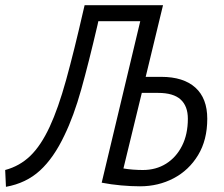

<svg xmlns="http://www.w3.org/2000/svg" viewBox="-62 -713 866 742"><path d="M-39 9 -42 -56Q14 -71 55 -110.5Q96 -150 130 -223Q163 -294 193.5 -404Q224 -514 261 -676L265 -693H568L501 -416H561Q647 -416 693 -374.5Q739 -333 739 -254Q739 -172 703.5 -113.5Q668 -55 609 -24Q550 7 479 7Q445 7 406 3.5Q367 0 331 -7L480 -631H318L315 -617Q281 -471 252 -367.5Q223 -264 187 -190Q146 -103 92.5 -54Q39 -5 -39 9ZM490 -56Q541 -56 580 -80.5Q619 -105 641.5 -149.5Q664 -194 664 -254Q664 -303 636 -328.5Q608 -354 549 -354H486L415 -62Q432 -59 452 -57.5Q472 -56 490 -56Z"/></svg>

Font: Ubuntu Sans Condensed
Style: Italic
Weight: 400
Width: 3
Italic angle: -13.5°
Designer: Dalton Maag Ltd
Foundry: Dalton Maag Ltd
Version: Version 1.006; ttfautohint (v1.8.4.7-5d5b)